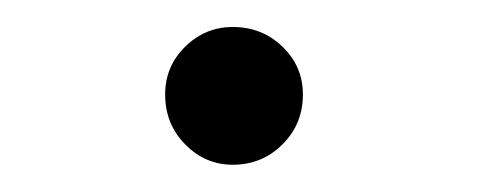

<svg xmlns="http://www.w3.org/2000/svg" viewBox="-20 -109 372 143"><path d="M205.6 -38.6Q205.6 -16.6 190.4 -1.5Q175.3 13.7 153.3 13.7Q132.8 13.7 117.9 -1.5Q103 -16.6 103 -38.6Q103 -59.6 117.9 -74.2Q132.8 -88.9 153.3 -88.9Q175.3 -88.9 190.4 -74.2Q205.6 -59.6 205.6 -38.6Z"/></svg>

Font: Scheherazade New
Style: Regular
Weight: 400
Designer: SIL International
Foundry: SIL International
Version: Version 4.000